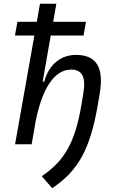

<svg xmlns="http://www.w3.org/2000/svg" viewBox="-20 -752 626 1001"><path d="M252 229C387.7 139.2 450.2 24.4 489.3 -202.1L499.5 -261.7C523.9 -401.9 481.4 -465.8 376.5 -465.8C296.9 -465.8 234.4 -415.5 210.9 -327.1H202.6L244.6 -566.9H415.5L428.2 -638.2H257.3L273.9 -732.4H188.5L171.9 -638.2H70.8L58.1 -566.9H159.2L58.6 0H145L167 -125.5C207.5 -322.3 279.8 -389.2 350.6 -389.2C406.2 -389.2 429.2 -353.5 414.6 -265.6L403.8 -201.2C371.1 -10.7 316.9 86.4 197.8 166.5Z"/></svg>

Font: Cascadia Code PL SemiLight
Style: Italic
Weight: 350
Italic angle: -10°
Monospace: yes
Designer: Aaron Bell
Foundry: Saja Typeworks
Version: Version 2404.023